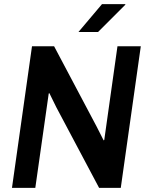

<svg xmlns="http://www.w3.org/2000/svg" viewBox="-20 -910 733 930"><path d="M38 0 135 -686H242L448 -297L482 -230L485 -232L549 -686H662L565 0H460L253 -390L219 -459L216 -457L151 0ZM360 -755 474 -890H587V-887L455 -755Z"/></svg>

Font: Chivo Medium
Style: Italic
Weight: 500
Italic angle: -8.05°
Designer: Hector Gatti
Foundry: Omnibus-Type
Version: Version 2.002